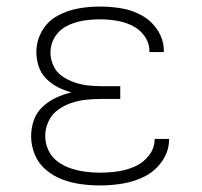

<svg xmlns="http://www.w3.org/2000/svg" viewBox="-20 -558 616 586"><path d="M285 8Q321 8 356 2Q391 -4 422.5 -20Q454 -36 475 -66.5Q496 -97 496 -132V-134H452V-133Q452 -106 434.5 -83.5Q417 -61 392 -50Q367 -39 340 -35Q313 -31 285 -31Q263 -31 240.5 -34Q218 -37 196.5 -44Q175 -51 156.5 -64.5Q138 -78 128 -99Q118 -120 118 -143Q118 -166 128 -187.5Q138 -209 156.5 -222.5Q175 -236 197 -243.5Q219 -251 242 -253.5Q265 -256 288 -256H347V-295H288Q267 -295 246.5 -297.5Q226 -300 206 -307Q186 -314 169 -326Q152 -338 143 -357.5Q134 -377 134 -398Q134 -424 148 -446Q162 -468 185.5 -479.5Q209 -491 234.5 -495Q260 -499 285 -499Q310 -499 335 -495Q360 -491 383 -480Q406 -469 421 -448Q436 -427 436 -402V-399H480V-403Q480 -436 461.5 -465Q443 -494 413.5 -510.5Q384 -527 351 -532.5Q318 -538 285 -538Q251 -538 218 -532Q185 -526 155 -509.5Q125 -493 108 -463Q91 -433 91 -399Q91 -377 98 -355.5Q105 -334 121 -318Q137 -302 156.5 -292Q176 -282 198 -276Q173 -270 150.5 -259.5Q128 -249 109.5 -231.5Q91 -214 83 -190.5Q75 -167 75 -142Q75 -113 86.5 -85.5Q98 -58 121 -39Q144 -20 171 -10Q198 0 227 4Q256 8 285 8Z"/></svg>

Font: Iosevka Sparkle Extralight
Style: Regular
Weight: 200
Designer: Belleve Invis
Foundry: Belleve Invis
Version: Version 4.5.0; ttfautohint (v1.8.3)